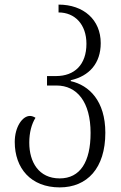

<svg xmlns="http://www.w3.org/2000/svg" viewBox="-20 -562 526 833"><path d="M239 251C358 251 437 168 437 14C437 -124 367 -192 287 -210V-214C367 -232 417 -287 417 -375C417 -476 343 -542 234 -542V-508C305 -508 355 -456 355 -372C355 -281 303 -232 223 -232H184V-191H225C314 -191 373 -120 373 15C373 140 328 212 239 212C148 212 107 141 107 57C107 13 117 -24 134 -51C126 -56 118 -59 110 -59C77 -59 44 -11 44 54C44 168 114 251 239 251Z"/></svg>

Font: Noto Serif Georgian SemiCondensed Light
Style: Regular
Weight: 300
Width: 4
Designer: Monotype Design Team, Akaki Razmadze
Foundry: Google LLC
Version: Version 2.003